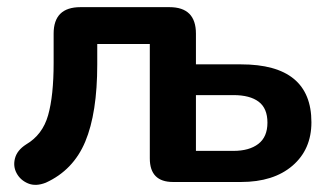

<svg xmlns="http://www.w3.org/2000/svg" viewBox="-20 -509 922 537"><path d="M108 2Q80 13 58.5 4Q37 -5 26.5 -24.5Q16 -44 22 -66.5Q28 -89 53 -105Q99 -132 114.5 -186.5Q130 -241 130 -333V-415Q130 -489 205 -489H454Q528 -489 528 -415V-329H654Q851 -329 851 -167Q851 -91 798 -45.5Q745 0 654 0H464Q399 0 399 -66V-386H252V-329Q252 -193 218.5 -113Q185 -33 108 2ZM528 -87H633Q677 -87 702.5 -106.5Q728 -126 728 -166Q728 -206 703.5 -224.5Q679 -243 633 -243H528Z"/></svg>

Font: Chiron GoRound TC SB
Style: Regular
Weight: 500
Designer: Ryoko NISHIZUKA 西塚涼子 (kana, bopomofo & ideographs); Paul D. Hunt (Latin, Greek & Cyrillic); Sandoll Communications 산돌커뮤니
Foundry: Adobe
Version: Version 1.000;hotconv 1.1.1;makeotfexe 2.6.0